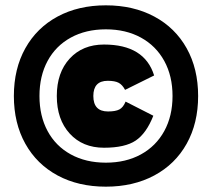

<svg xmlns="http://www.w3.org/2000/svg" viewBox="-20 -690 795 720"><path d="M723 -330Q723 -228 680 -151Q637 -74 558.5 -32Q480 10 377 10Q274 10 196 -32Q118 -74 75 -151Q32 -228 32 -330Q32 -432 75 -509Q118 -586 196 -628Q274 -670 377 -670Q480 -670 558.5 -628Q637 -586 680 -509Q723 -432 723 -330ZM128 -330Q128 -255 158.5 -198.5Q189 -142 245.5 -111Q302 -80 377 -80Q452 -80 508.5 -111Q565 -142 596 -198.5Q627 -255 627 -330Q627 -405 596 -461.5Q565 -518 508.5 -549Q452 -580 377 -580Q302 -580 245.5 -549Q189 -518 158.5 -461.5Q128 -405 128 -330ZM558 -407 449 -353Q439 -372 425 -379.5Q411 -387 384 -387Q330 -387 330 -330Q330 -272 385 -272Q413 -272 427.5 -279.5Q442 -287 451 -309L555 -256Q529 -190 489 -163Q449 -136 370 -136Q290 -136 241.5 -189Q193 -242 193 -330Q193 -418 241.5 -470.5Q290 -523 370 -523Q522 -523 558 -407Z"/></svg>

Font: Work Sans ExtraBold
Style: Regular
Weight: 800
Designer: Wei Huang
Foundry: Wei Huang
Version: Version 1.500